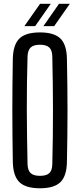

<svg xmlns="http://www.w3.org/2000/svg" viewBox="-20 -977 417 1004"><path d="M189 7.5Q114 7.5 81.2 -24.8Q48.5 -57 47 -131.5Q46 -200.5 45.2 -267Q44.5 -333.5 44.5 -400Q44.5 -466.5 45.2 -533Q46 -599.5 47 -668.5Q48.5 -743 81.2 -775.2Q114 -807.5 189 -807.5Q263.5 -807.5 296.2 -775.2Q329 -743 330 -668.5Q331.5 -599.5 332.2 -532.5Q333 -465.5 333 -399.5Q333 -333.5 332.2 -267Q331.5 -200.5 330 -131.5Q329 -57 296.2 -24.8Q263.5 7.5 189 7.5ZM189 -57.5Q223 -57.5 238 -71.8Q253 -86 253.5 -119Q255.5 -190 256.2 -260.8Q257 -331.5 257 -402Q257 -472.5 256 -542.2Q255 -612 253.5 -681Q253 -714 237.8 -728.5Q222.5 -743 189 -743Q155.5 -743 140.2 -728.5Q125 -714 124 -681Q122 -612 121 -542.2Q120 -472.5 120.2 -402Q120.5 -331.5 121.5 -260.8Q122.5 -190 124 -119Q125 -86 140.2 -71.8Q155.5 -57.5 189 -57.5ZM107.5 -840.5 189.5 -957H245.5L164 -840.5ZM207 -840.5 288.5 -957H345L263.5 -840.5Z"/></svg>

Font: Big Shoulders Display Thin Medium
Style: Regular
Weight: 500
Version: Version 2.002